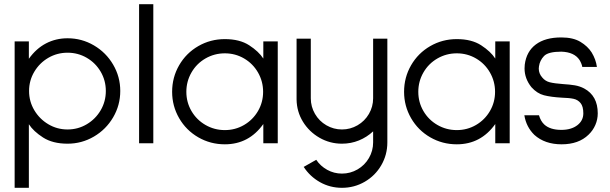

<svg xmlns="http://www.w3.org/2000/svg" viewBox="-20 -685 2918 918"><path d="M50 213V-487H118V-404Q153 -453 200 -477.5Q247 -502 303 -502Q371 -502 429 -468Q487 -434 521 -376Q555 -318 555 -250Q555 -182 521 -124Q487 -66 429 -32Q371 2 303 2Q232 2 186 -27.5Q140 -57 118 -91V213ZM119 -250Q119 -200 144 -158Q169 -116 211 -91Q253 -66 303 -66Q353 -66 395 -91Q437 -116 461.5 -158Q486 -200 486 -250Q486 -300 461.5 -342Q437 -384 395 -408.5Q353 -433 303 -433Q253 -433 211 -408.5Q169 -384 144 -342Q119 -300 119 -250Z M713 -665V0H645V-665Z M1308 -487V0H1239V-92Q1170 5 1055 5Q986 5 928 -28.5Q870 -62 836.5 -120Q803 -178 803 -246Q803 -315 836.5 -373Q870 -431 928 -464.5Q986 -498 1055 -498Q1126 -498 1171.5 -468.5Q1217 -439 1239 -405V-487ZM1238 -246Q1238 -296 1213.5 -338.5Q1189 -381 1147 -405.5Q1105 -430 1055 -430Q1005 -430 962.5 -405.5Q920 -381 895.5 -338.5Q871 -296 871 -246Q871 -196 895.5 -154Q920 -112 962.5 -87.5Q1005 -63 1055 -63Q1105 -63 1147 -87.5Q1189 -112 1213.5 -154Q1238 -196 1238 -246Z M1832 -500V-4Q1832 55 1803 105Q1774 155 1724 184Q1674 213 1615 213Q1558 213 1510 186Q1462 159 1432 113L1492 79Q1512 109 1544.5 127Q1577 145 1615 145Q1655 145 1689.5 125Q1724 105 1744 70.5Q1764 36 1764 -4V-57Q1734 -29 1696 -13.5Q1658 2 1615 2Q1557 2 1507.5 -26.5Q1458 -55 1428.5 -103Q1399 -151 1398 -209V-500H1466V-215Q1466 -175 1486 -140.5Q1506 -106 1540.5 -86Q1575 -66 1615 -66Q1655 -66 1689.5 -86Q1724 -106 1744 -140.5Q1764 -175 1764 -215V-500Z M2417 -487V0H2348V-92Q2279 5 2164 5Q2095 5 2037 -28.5Q1979 -62 1945.5 -120Q1912 -178 1912 -246Q1912 -315 1945.5 -373Q1979 -431 2037 -464.5Q2095 -498 2164 -498Q2235 -498 2280.5 -468.5Q2326 -439 2348 -405V-487ZM2347 -246Q2347 -296 2322.5 -338.5Q2298 -381 2256 -405.5Q2214 -430 2164 -430Q2114 -430 2071.5 -405.5Q2029 -381 2004.5 -338.5Q1980 -296 1980 -246Q1980 -196 2004.5 -154Q2029 -112 2071.5 -87.5Q2114 -63 2164 -63Q2214 -63 2256 -87.5Q2298 -112 2322.5 -154Q2347 -196 2347 -246Z M2582 -90Q2610 -64 2664 -64Q2711 -64 2740 -86Q2769 -108 2769 -143Q2769 -176 2756 -192Q2743 -208 2722.5 -212.5Q2702 -217 2666 -218Q2614 -221 2581 -229.5Q2548 -238 2521 -268Q2488 -309 2488 -358Q2488 -370 2489 -376Q2497 -439 2542 -472.5Q2587 -506 2663 -506H2664Q2720 -506 2755 -485Q2790 -464 2809 -434Q2829 -401 2834 -365H2764Q2762 -379 2751 -398Q2726 -436 2664 -438Q2601 -438 2581 -417Q2561 -396 2557 -368Q2556 -364 2556 -357Q2556 -333 2573 -314Q2587 -297 2609 -291.5Q2631 -286 2672 -283Q2705 -281 2728.5 -277Q2752 -273 2773 -262Q2838 -227 2838 -143Q2838 -114 2826.5 -87.5Q2815 -61 2794 -41Q2747 5 2665 5Q2585 5 2535 -40Q2496 -78 2487 -134H2557Q2565 -106 2582 -90Z"/></svg>

Font: Sulphur Point
Style: Regular
Weight: 400
Designer: Noponies / Dale Sattler
Foundry: Noponies
Version: Version 1.000; ttfautohint (v1.8)